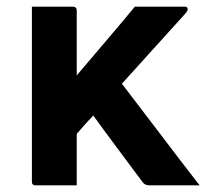

<svg xmlns="http://www.w3.org/2000/svg" viewBox="-20 -558 640 578"><path d="M211 0H87Q76 0 76 -11V-538H200Q205 -538 208 -535Q211 -532 211 -527V-331Q255 -383 299 -434.5Q343 -486 386 -538H536Q545 -538 545 -530Q545 -528 543.5 -525Q542 -522 536 -515Q488 -462 441 -410Q394 -358 347 -306Q407 -228 464 -152.5Q521 -77 581 0H430Q416 0 409 -10Q403 -18 384.5 -43Q366 -68 342 -100Q318 -132 296 -162Q274 -192 261 -210Q248 -197 235.5 -183Q223 -169 211 -155Z"/></svg>

Font: Recursive Mn Lnr St
Style: Bold
Weight: 700
Monospace: yes
Version: Version 1.079;hotconv 1.0.112;makeotfexe 2.5.65598; ttfautoh